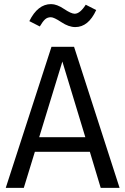

<svg xmlns="http://www.w3.org/2000/svg" viewBox="-20 -916 611 936"><path d="M396 -247 284 -616 171 -247ZM418 -176H150L96 0H8L231 -688H341L563 0H471ZM228 -832Q211 -832 199.5 -821.5Q188 -811 174 -787L123 -813Q164 -896 229 -896Q257 -896 292 -872.5Q327 -849 344 -849Q370 -849 398 -893L449 -867Q411 -784 347 -784Q315 -784 279 -808Q243 -832 228 -832Z"/></svg>

Font: FiraSans
Style: Regular
Weight: 350
Designer: Carrois Corporate & Edenspiekermann AG
Foundry: Carrois Corporate GbR & Edenspiekermann AG
Version: Version 3.106;PS 003.106;hotconv 1.0.70;makeotf.lib2.5.58329